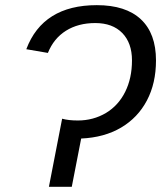

<svg xmlns="http://www.w3.org/2000/svg" viewBox="-20 -718 621 738"><path d="M168 0 218.8 -261.7Q243.2 -254.9 279.3 -254.9Q338.4 -254.9 387.2 -283.7Q435.1 -312.5 461.2 -365Q487.3 -417.5 487.3 -485.8Q487.3 -552.7 450 -591.1Q412.6 -629.4 346.2 -629.4Q280.8 -629.4 233.6 -599.9Q186.5 -570.3 164.1 -514.6L81.1 -528.8Q112.8 -613.3 180.7 -655.8Q248.5 -698.2 352.1 -698.2Q463.4 -698.2 521.5 -643.8Q579.6 -589.4 579.6 -485.8Q579.6 -397.9 544.7 -331.8Q509.8 -265.6 445.3 -227.5Q380.9 -189.5 292 -185.5L255.9 0Z"/></svg>

Font: Arimo
Style: Italic
Weight: 400
Italic angle: -12°
Designer: Steve Matteson
Foundry: Monotype Imaging Inc.
Version: Version 1.33